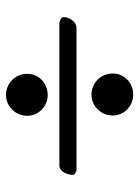

<svg xmlns="http://www.w3.org/2000/svg" viewBox="68 -597 464 640"><g transform="rotate(-90 300.0 -277.0)"><path d="M303 -350C343 -350 374 -380 374 -418C374 -458 343 -489 303 -489C266 -489 234 -458 234 -418C234 -380 266 -350 303 -350ZM55 -254H527C548 -254 563 -279 563 -297C563 -304 553 -311 540 -311H68C45 -311 37 -278 37 -266C37 -261 46 -254 55 -254ZM304 -65C344 -65 375 -95 375 -133C375 -173 344 -204 304 -204C267 -204 235 -173 235 -133C235 -95 267 -65 304 -65Z"/></g></svg>

Font: EB Garamond
Style: Bold
Weight: 700
Designer: Georg Duffner and Octavio Pardo
Foundry: Georg Duffner
Version: Version 1.000;PS 001.000;hotconv 1.0.88;makeotf.lib2.5.64775